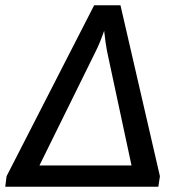

<svg xmlns="http://www.w3.org/2000/svg" viewBox="-35 -710 686 730"><path d="M573 -40 567 0H-15L-10 -40L323 -690H423ZM465 -81 372 -515Q366 -546 361 -593Q344 -544 328 -513L115 -81Z"/></svg>

Font: Exo 2.0 Medium
Style: Italic
Weight: 500
Italic angle: -8°
Designer: Natanael Gama
Version: Version 1.001;PS 001.001;hotconv 1.0.70;makeotf.lib2.5.58329